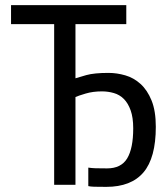

<svg xmlns="http://www.w3.org/2000/svg" viewBox="-20 -720 640 748"><path d="M274 0H191V-626H23V-700H472V-626H274V-415Q286 -419 316.5 -427.5Q347 -436 403 -436Q435 -436 468 -426.5Q501 -417 527.5 -393Q554 -369 570.5 -328.5Q587 -288 587 -226Q587 -105 539 -48.5Q491 8 394 8Q361 8 346.5 7.5Q332 7 324 5V-67Q337 -65 352.5 -64.5Q368 -64 397 -64Q452 -64 475.5 -103Q499 -142 499 -220Q499 -262 489 -290Q479 -318 462.5 -334.5Q446 -351 423.5 -357.5Q401 -364 377 -364Q342 -364 313.5 -355.5Q285 -347 274 -342Z"/></svg>

Font: PT Mono
Style: Regular
Weight: 400
Monospace: yes
Designer: A.Korolkova, I.Chaeva
Foundry: ParaType Ltd
Version: Version 1.001W OFL